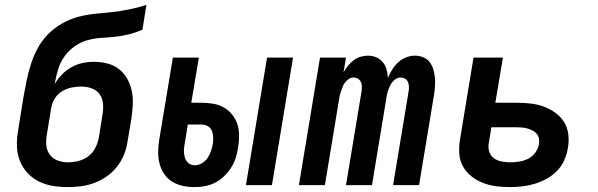

<svg xmlns="http://www.w3.org/2000/svg" viewBox="-20 -755 2440 783"><path d="M257 8Q225 8 194.5 3Q164 -2 137.5 -15.5Q111 -29 91 -51Q71 -73 60.5 -100.5Q50 -128 49 -159.5Q48 -191 54 -223L75 -355Q81 -389 88 -423.5Q95 -458 105.5 -491.5Q116 -525 133 -557Q150 -589 176 -615.5Q202 -642 234.5 -660Q267 -678 301.5 -687Q336 -696 370.5 -699Q405 -702 439.5 -706Q474 -710 508.5 -717Q543 -724 577 -735L561 -634Q534 -622 505.5 -615Q477 -608 449 -605Q421 -602 393.5 -600.5Q366 -599 338 -591.5Q310 -584 285 -566.5Q260 -549 243 -525Q226 -501 217.5 -473.5Q209 -446 204 -418L203 -412Q215 -433 232.5 -451Q250 -469 271.5 -481Q293 -493 316.5 -498Q340 -503 363 -503Q392 -503 418.5 -496Q445 -489 465.5 -473Q486 -457 499 -433.5Q512 -410 517.5 -383.5Q523 -357 521.5 -328.5Q520 -300 516 -272L500 -177Q496 -150 485.5 -124Q475 -98 457 -75Q439 -52 415 -35.5Q391 -19 364.5 -9Q338 1 310.5 4.5Q283 8 257 8ZM257 -93Q278 -93 300 -98.5Q322 -104 340 -117.5Q358 -131 368.5 -151.5Q379 -172 383 -193L398 -288Q402 -310 400 -332Q398 -354 386.5 -370.5Q375 -387 354.5 -394.5Q334 -402 312 -402Q292 -402 272 -398Q252 -394 233.5 -383Q215 -372 203.5 -353.5Q192 -335 189 -315L171 -206Q167 -184 169 -162.5Q171 -141 183 -124.5Q195 -108 215 -100.5Q235 -93 257 -93Z M983 0 1069 -520H1175L1089 0ZM774 8Q749 8 725.5 3Q702 -2 682.5 -14Q663 -26 650 -45Q637 -64 631 -86.5Q625 -109 625 -133.5Q625 -158 629 -183L685 -520H791L760 -336H802Q826 -336 849.5 -332Q873 -328 892.5 -317Q912 -306 926.5 -288Q941 -270 948 -248.5Q955 -227 955 -202.5Q955 -178 951 -154Q948 -133 941.5 -112Q935 -91 923 -72Q911 -53 894.5 -37Q878 -21 858 -10.5Q838 0 816.5 4Q795 8 774 8ZM774 -81Q789 -81 803 -89Q817 -97 826 -110Q835 -123 840 -138Q845 -153 848 -168Q850 -182 849.5 -196Q849 -210 844 -222Q839 -234 827.5 -240.5Q816 -247 802 -247H746L733 -168Q730 -154 730 -139.5Q730 -125 734 -112Q738 -99 748.5 -90Q759 -81 774 -81Z M1199 0 1285 -520H1391L1381 -460Q1389 -474 1399 -486.5Q1409 -499 1422 -509Q1435 -519 1450 -523.5Q1465 -528 1480 -528Q1499 -528 1515 -521Q1531 -514 1541.5 -501Q1552 -488 1556.5 -471Q1561 -454 1562 -437Q1569 -454 1579 -470.5Q1589 -487 1603.5 -500.5Q1618 -514 1636 -521Q1654 -528 1672 -528Q1690 -528 1706 -521.5Q1722 -515 1732 -502Q1742 -489 1747 -472.5Q1752 -456 1753.5 -439Q1755 -422 1754 -404Q1753 -386 1750 -368L1689 0H1583L1647 -386Q1648 -395 1647.5 -404.5Q1647 -414 1643 -422Q1639 -430 1631 -434.5Q1623 -439 1613 -439Q1604 -439 1595.5 -434Q1587 -429 1581 -421.5Q1575 -414 1570.5 -405Q1566 -396 1563 -387Q1560 -378 1558 -369Q1556 -360 1555 -351L1497 0H1391L1455 -386Q1456 -395 1455.5 -404.5Q1455 -414 1451 -422Q1447 -430 1439 -434.5Q1431 -439 1421 -439Q1412 -439 1404 -434Q1396 -429 1389.5 -421.5Q1383 -414 1379 -405Q1375 -396 1372 -387Q1369 -378 1366.5 -369Q1364 -360 1363 -351L1305 0Z M2060 8Q2031 8 2003.5 4.5Q1976 1 1950 -9Q1924 -19 1902.5 -36Q1881 -53 1868 -76.5Q1855 -100 1853 -128.5Q1851 -157 1856 -186L1911 -520H2031L2000 -336H2085Q2114 -336 2142 -333Q2170 -330 2195.5 -321Q2221 -312 2243 -296.5Q2265 -281 2279.5 -258.5Q2294 -236 2297.5 -208Q2301 -180 2296 -152Q2292 -127 2281.5 -102.5Q2271 -78 2252 -58.5Q2233 -39 2209.5 -26Q2186 -13 2161 -5.5Q2136 2 2110.5 5Q2085 8 2060 8ZM2061 -93Q2079 -93 2097.5 -96Q2116 -99 2133.5 -107.5Q2151 -116 2163 -132.5Q2175 -149 2178 -167Q2180 -178 2178 -189.5Q2176 -201 2169 -209Q2162 -217 2152 -222.5Q2142 -228 2131 -231Q2120 -234 2108.5 -235Q2097 -236 2086 -236H1984L1973 -170Q1970 -152 1975.5 -135.5Q1981 -119 1994.5 -109.5Q2008 -100 2025.5 -96.5Q2043 -93 2061 -93Z"/></svg>

Font: Iosevka Extended
Style: Bold Italic
Weight: 700
Width: 7
Italic angle: -9°
Monospace: yes
Designer: Belleve Invis
Foundry: Belleve Invis
Version: Version 32.5.0; ttfautohint (v1.8.4)